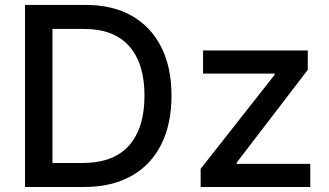

<svg xmlns="http://www.w3.org/2000/svg" viewBox="-20 -747 1313 767"><path d="M315.3 0H79.9V-727.3H322.8Q430 -727.3 506.6 -683.8Q583.1 -640.3 624.1 -559.1Q665.1 -478 665.1 -364.7Q665.1 -251.1 623.9 -169.4Q582.7 -87.7 504.4 -43.9Q426.1 0 315.3 0ZM189.6 -95.9H309.3Q433.6 -95.9 495.4 -165.7Q557.2 -235.4 557.2 -364.7Q557.2 -493.3 496.3 -562.3Q435.4 -631.4 316.1 -631.4H189.6ZM781.6 0V-72.8L1077.1 -448.2V-453.1H791.2V-545.5H1209.5V-468L925.4 -97.3V-92.3H1219.5V0Z"/></svg>

Font: Inter Zeller Medium
Style: Regular
Weight: 500
Designer: Rasmus Andersson; Joe Bland
Foundry: zeller
Version: Version 3.015;git-dec3a8cb1